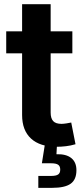

<svg xmlns="http://www.w3.org/2000/svg" viewBox="-20 -696 400 920"><path d="M326.7 -545.9V-440.4H9.8V-545.9ZM85.9 -675.8H222.7V-156.7Q222.7 -128.9 234.9 -115.7Q247.1 -102.5 274.9 -102.5Q283.2 -102.5 298.1 -104.7Q313 -106.9 321.3 -108.9L341.8 -4.9Q318.8 2 295.9 4.6Q272.9 7.3 252 7.3Q171.4 7.3 128.7 -32Q85.9 -71.3 85.9 -145ZM163.6 204.1V147H224.6Q248.5 147 258.5 140.1Q268.6 133.3 268.6 116.7Q268.6 100.1 258.5 93.3Q248.5 86.4 224.6 86.4H180.7L197.8 -21.5H252.9V0L250.5 43Q296.9 41.5 321.5 61.3Q346.2 81.1 346.2 119.6Q346.2 164.6 318.6 184.3Q291 204.1 230 204.1Z"/></svg>

Font: Inter
Style: 650
Weight: 650
Designer: Rasmus Andersson
Foundry: rsms
Version: Version 4.001;git-66647c0bb